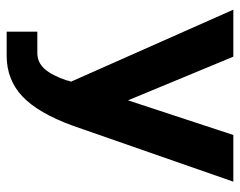

<svg xmlns="http://www.w3.org/2000/svg" viewBox="-92 -448 720 576"><g transform="rotate(90 268.0 -160.0)"><path d="M222 -2H221L225 -13L9 -500H150L281 -184L385 -500H525L357 -18Q319 86 269 133Q219 180 147 180H75V88H139Q167 88 186.5 66.5Q206 45 222 -2Z"/></g></svg>

Font: Fivo Sans
Style: Regular
Weight: 700
Designer: Alexander Slobzheninov
Foundry: Alexander Slobzheninov
Version: 1.0